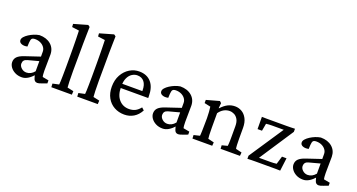

<svg xmlns="http://www.w3.org/2000/svg" viewBox="-43 -1250 3400 1829"><g transform="rotate(20 1657.0 -335.0)"><path d="M191.4 7.8Q152.3 7.8 122.1 -7.8Q91.8 -23.4 74.7 -47.9Q57.6 -72.3 57.6 -98.6Q57.6 -130.9 78.6 -152.3Q99.6 -173.8 149.4 -190.4L297.9 -240.2V-290Q297.9 -314.5 283.2 -334.5Q268.6 -354.5 244.1 -366.2Q219.7 -377.9 189.5 -377.9Q165 -377.9 156.2 -367.7Q147.5 -357.4 145.5 -327.1L143.6 -286.1Q108.4 -278.3 84 -288.6Q59.6 -298.8 59.6 -322.3Q59.6 -338.9 74.2 -355.5Q88.9 -372.1 112.3 -387.2Q135.7 -402.3 162.6 -413.1Q189.5 -423.8 215.8 -427.7Q287.1 -427.7 331.1 -390.1Q375 -352.5 376 -290L374 -126Q374 -108.4 375.5 -90.3Q377 -72.3 379.9 -63.5L442.4 -51.8V-21.5L394.5 -3.9Q380.9 2 369.1 4.9Q357.4 7.8 349.6 7.8Q319.3 7.8 310.5 -26.4L299.8 -64.5H314.5Q282.2 -28.3 252.4 -10.3Q222.7 7.8 191.4 7.8ZM217.8 -49.8Q240.2 -49.8 260.3 -60.1Q280.3 -70.3 297.9 -91.8V-194.3L188.5 -165Q165 -159.2 154.8 -146.5Q144.5 -133.8 144.5 -114.3Q144.5 -89.8 166.5 -69.8Q188.5 -49.8 217.8 -49.8Z M490.2 0 488.3 -36.1 551.8 -49.8Q553.7 -60.5 554.2 -82.5Q554.7 -104.5 555.7 -141.6Q556.6 -178.7 556.6 -232.4V-354.5Q556.6 -390.6 556.2 -429.7Q555.7 -468.8 555.2 -503.9Q554.7 -539.1 553.7 -564Q552.7 -588.9 552.7 -596.7L480.5 -606.4L478.5 -637.7L618.2 -677.7L636.7 -664.1Q635.7 -622.1 634.8 -581.5Q633.8 -541 633.3 -491.2Q632.8 -441.4 632.8 -371.1L631.8 -213.9Q631.8 -156.2 633.3 -109.9Q634.8 -63.5 636.7 -49.8L700.2 -36.1L698.2 0Z M752.9 0 751 -36.1 814.5 -49.8Q816.4 -60.5 816.9 -82.5Q817.4 -104.5 818.4 -141.6Q819.3 -178.7 819.3 -232.4V-354.5Q819.3 -390.6 818.8 -429.7Q818.4 -468.8 817.9 -503.9Q817.4 -539.1 816.4 -564Q815.4 -588.9 815.4 -596.7L743.2 -606.4L741.2 -637.7L880.9 -677.7L899.4 -664.1Q898.4 -622.1 897.5 -581.5Q896.5 -541 896 -491.2Q895.5 -441.4 895.5 -371.1L894.5 -213.9Q894.5 -156.2 896 -109.9Q897.5 -63.5 899.4 -49.8L962.9 -36.1L960.9 0Z M1230.5 7.8Q1173.8 7.8 1127.9 -17.6Q1082 -43 1055.7 -90.3Q1029.3 -137.7 1029.3 -202.1Q1029.3 -271.5 1057.6 -322.3Q1085.9 -373 1131.8 -400.9Q1177.7 -428.7 1230.5 -427.7Q1306.6 -426.8 1349.6 -377.4Q1392.6 -328.1 1392.6 -236.3V-218.8H1092.8V-261.7H1328.1L1317.4 -249V-269.5Q1317.4 -325.2 1292.5 -356Q1267.6 -386.7 1222.7 -386.7Q1195.3 -386.7 1169.9 -370.6Q1144.5 -354.5 1128.9 -321.8Q1113.3 -289.1 1113.3 -239.3V-227.5Q1113.3 -147.5 1152.8 -102.5Q1192.4 -57.6 1254.9 -57.6Q1290 -57.6 1316.9 -70.8Q1343.8 -84 1369.1 -115.2L1393.6 -92.8Q1366.2 -42 1324.2 -17.1Q1282.2 7.8 1230.5 7.8Z M1619.1 7.8Q1580.1 7.8 1549.8 -7.8Q1519.5 -23.4 1502.4 -47.9Q1485.4 -72.3 1485.4 -98.6Q1485.4 -130.9 1506.3 -152.3Q1527.3 -173.8 1577.1 -190.4L1725.6 -240.2V-290Q1725.6 -314.5 1710.9 -334.5Q1696.3 -354.5 1671.9 -366.2Q1647.5 -377.9 1617.2 -377.9Q1592.8 -377.9 1584 -367.7Q1575.2 -357.4 1573.2 -327.1L1571.3 -286.1Q1536.1 -278.3 1511.7 -288.6Q1487.3 -298.8 1487.3 -322.3Q1487.3 -338.9 1502 -355.5Q1516.6 -372.1 1540 -387.2Q1563.5 -402.3 1590.3 -413.1Q1617.2 -423.8 1643.6 -427.7Q1714.8 -427.7 1758.8 -390.1Q1802.7 -352.5 1803.7 -290L1801.8 -126Q1801.8 -108.4 1803.2 -90.3Q1804.7 -72.3 1807.6 -63.5L1870.1 -51.8V-21.5L1822.3 -3.9Q1808.6 2 1796.9 4.9Q1785.2 7.8 1777.3 7.8Q1747.1 7.8 1738.3 -26.4L1727.5 -64.5H1742.2Q1710 -28.3 1680.2 -10.3Q1650.4 7.8 1619.1 7.8ZM1645.5 -49.8Q1668 -49.8 1688 -60.1Q1708 -70.3 1725.6 -91.8V-194.3L1616.2 -165Q1592.8 -159.2 1582.5 -146.5Q1572.3 -133.8 1572.3 -114.3Q1572.3 -89.8 1594.2 -69.8Q1616.2 -49.8 1645.5 -49.8Z M1920.9 0 1918.9 -35.2 1979.5 -49.8Q1980.5 -56.6 1981 -68.4Q1981.4 -80.1 1982.4 -100.6Q1983.4 -121.1 1983.4 -154.3L1984.4 -229.5Q1984.4 -261.7 1981.9 -293.9Q1979.5 -326.2 1976.6 -343.8L1914.1 -357.4V-389.6L2044.9 -425.8L2061.5 -410.2L2056.6 -358.4L2059.6 -357.4Q2093.8 -394.5 2127 -411.1Q2160.2 -427.7 2199.2 -427.7Q2235.4 -427.7 2267.1 -409.7Q2298.8 -391.6 2318.8 -354Q2338.9 -316.4 2338.9 -259.8V-151.4Q2338.9 -116.2 2340.3 -87.9Q2341.8 -59.6 2344.7 -49.8L2405.3 -35.2L2402.3 0H2206.1L2204.1 -35.2L2260.7 -49.8Q2261.7 -57.6 2262.7 -69.3Q2263.7 -81.1 2264.2 -99.6Q2264.6 -118.2 2264.6 -144.5V-250Q2264.6 -293.9 2249.5 -319.8Q2234.4 -345.7 2211.9 -356.9Q2189.5 -368.2 2166 -368.2Q2133.8 -368.2 2106.4 -352.5Q2079.1 -336.9 2058.6 -307.6V-161.1Q2058.6 -115.2 2060.1 -87.9Q2061.5 -60.5 2063.5 -49.8L2124 -35.2L2121.1 0Z M2560.5 -16.6 2558.6 -44.9H2696.3Q2710 -44.9 2725.6 -45.9Q2741.2 -46.9 2756.8 -48.8L2781.2 -129.9H2827.1L2810.5 1Q2786.1 0 2763.7 0Q2741.2 0 2721.7 0H2560.5Q2541 0 2519.5 0.5Q2498 1 2478.5 2V-29.3L2727.5 -403.3L2725.6 -376H2590.8Q2575.2 -376 2560.1 -375Q2544.9 -374 2531.2 -372.1L2517.6 -296.9H2472.7L2471.7 -420.9Q2496.1 -419.9 2518.1 -419.9Q2540 -419.9 2558.6 -419.9H2722.7Q2743.2 -419.9 2764.2 -420.4Q2785.2 -420.9 2806.6 -421.9V-390.6Z M3043 7.8Q3003.9 7.8 2973.6 -7.8Q2943.4 -23.4 2926.3 -47.9Q2909.2 -72.3 2909.2 -98.6Q2909.2 -130.9 2930.2 -152.3Q2951.2 -173.8 3001 -190.4L3149.4 -240.2V-290Q3149.4 -314.5 3134.8 -334.5Q3120.1 -354.5 3095.7 -366.2Q3071.3 -377.9 3041 -377.9Q3016.6 -377.9 3007.8 -367.7Q2999 -357.4 2997.1 -327.1L2995.1 -286.1Q2960 -278.3 2935.5 -288.6Q2911.1 -298.8 2911.1 -322.3Q2911.1 -338.9 2925.8 -355.5Q2940.4 -372.1 2963.9 -387.2Q2987.3 -402.3 3014.2 -413.1Q3041 -423.8 3067.4 -427.7Q3138.7 -427.7 3182.6 -390.1Q3226.6 -352.5 3227.5 -290L3225.6 -126Q3225.6 -108.4 3227.1 -90.3Q3228.5 -72.3 3231.4 -63.5L3293.9 -51.8V-21.5L3246.1 -3.9Q3232.4 2 3220.7 4.9Q3209 7.8 3201.2 7.8Q3170.9 7.8 3162.1 -26.4L3151.4 -64.5H3166Q3133.8 -28.3 3104 -10.3Q3074.2 7.8 3043 7.8ZM3069.3 -49.8Q3091.8 -49.8 3111.8 -60.1Q3131.8 -70.3 3149.4 -91.8V-194.3L3040 -165Q3016.6 -159.2 3006.3 -146.5Q2996.1 -133.8 2996.1 -114.3Q2996.1 -89.8 3018.1 -69.8Q3040 -49.8 3069.3 -49.8Z"/></g></svg>

Font: Crimson Pro ExtraLight
Style: Regular
Weight: 400
Version: Version 1.002